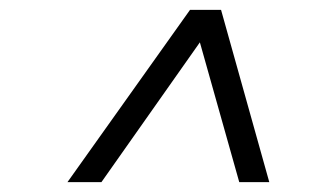

<svg xmlns="http://www.w3.org/2000/svg" viewBox="-20 -720 640 390"><path d="M117 -350 366 -700H429L527 -350H466L386 -634L186 -350Z"/></svg>

Font: Red Hat Text VF
Style: Italic
Weight: 400
Italic angle: -12°
Designer: Pentagram, MCKL
Foundry: Pentagram, MCKL
Version: Version 1.023